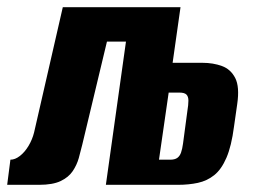

<svg xmlns="http://www.w3.org/2000/svg" viewBox="-43 -515 704 535"><path d="M-23 0 -14 -70Q-1 -70 12.5 -80.5Q26 -91 36.5 -108.5Q47 -126 52 -146L132 -495H460L438 -340H521Q551 -340 575.5 -331Q600 -322 612.5 -297.5Q625 -273 618 -225L609 -162Q602 -108 588 -75.5Q574 -43 554 -27Q534 -11 508.5 -5.5Q483 0 453 0H252L308 -399H255L186 -111Q182 -94 176.5 -74.5Q171 -55 159.5 -38Q148 -21 126 -10.5Q104 0 66 0ZM400 -70H431Q444 -70 451 -75Q458 -80 461.5 -90Q465 -100 467 -115L479 -205Q482 -223 482 -234.5Q482 -246 476.5 -251.5Q471 -257 457 -257H427Z"/></svg>

Font: Alumni Sans ExtraBold
Style: Italic
Weight: 800
Italic angle: -8°
Designer: Robert E. Leuschke
Foundry: Robert E. Leuschke
Version: Version 1.016